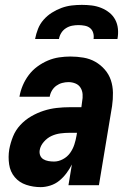

<svg xmlns="http://www.w3.org/2000/svg" viewBox="-20 -760 540 788"><path d="M147 8Q116 8 87.5 -1.5Q59 -11 40.5 -33Q22 -55 17.5 -85.5Q13 -116 18 -147Q23 -174 33.5 -200Q44 -226 63.5 -247Q83 -268 108 -282.5Q133 -297 159.5 -305.5Q186 -314 213 -317Q240 -320 266 -320H314L317 -343Q320 -358 319 -373Q318 -388 310.5 -400Q303 -412 289.5 -417.5Q276 -423 261 -423Q248 -423 235 -419.5Q222 -416 211 -408Q200 -400 193 -388Q186 -376 184 -363H60V-364Q64 -387 73.5 -409.5Q83 -432 98 -452Q113 -472 133.5 -487Q154 -502 176.5 -511.5Q199 -521 222.5 -524.5Q246 -528 269 -528Q296 -528 322.5 -523.5Q349 -519 371 -506.5Q393 -494 410 -474.5Q427 -455 435 -431Q443 -407 443.5 -380Q444 -353 440 -325L386 0H261L275 -85Q266 -67 253 -49.5Q240 -32 223.5 -18.5Q207 -5 186.5 1.5Q166 8 147 8ZM202 -97Q220 -97 238 -106.5Q256 -116 267.5 -132Q279 -148 285 -166.5Q291 -185 294 -203L296 -215H266Q247 -215 228 -212.5Q209 -210 191.5 -202Q174 -194 160 -178Q146 -162 143 -144Q141 -132 145 -122Q149 -112 158 -106.5Q167 -101 178.5 -99Q190 -97 202 -97ZM124 -600Q128 -621 136 -641.5Q144 -662 159 -679Q174 -696 193 -708Q212 -720 232.5 -727.5Q253 -735 274 -737.5Q295 -740 316 -740Q337 -740 357 -737.5Q377 -735 395.5 -727.5Q414 -720 429 -708Q444 -696 453 -679Q462 -662 464 -641.5Q466 -621 462 -600H364Q366 -613 362.5 -625Q359 -637 350 -644.5Q341 -652 328 -654.5Q315 -657 302 -657Q289 -657 276 -654.5Q263 -652 251 -644.5Q239 -637 231.5 -625Q224 -613 222 -600Z"/></svg>

Font: Iosevka Extrabold Oblique
Style: Regular
Weight: 800
Italic angle: -9°
Monospace: yes
Designer: Belleve Invis
Foundry: Belleve Invis
Version: Version 32.5.0; ttfautohint (v1.8.4)